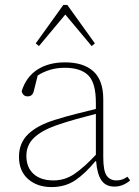

<svg xmlns="http://www.w3.org/2000/svg" viewBox="-20 -746 565 779"><path d="M444 11Q409 11 391.5 -14.5Q374 -40 370 -92H367Q327 -43 286 -15Q245 13 189 13Q131 13 94 -19.5Q57 -52 57 -110Q57 -166 94.5 -202Q132 -238 204 -260Q245 -273 287 -283.5Q329 -294 369 -304V-329Q369 -410 338 -440.5Q307 -471 243 -471Q211 -471 184 -463Q157 -455 133 -440L117 -376Q112 -355 92 -355Q73 -355 68 -376Q86 -434 131.5 -463.5Q177 -493 244 -493Q319 -493 359 -456.5Q399 -420 399 -343V-109Q399 -52 413 -33Q427 -14 452 -14Q466 -14 476.5 -18Q487 -22 497 -29L508 -14Q497 -4 480.5 3.5Q464 11 444 11ZM87 -114Q87 -67 116 -40.5Q145 -14 197 -14Q243 -14 281.5 -40Q320 -66 369 -118V-284Q330 -274 288.5 -262.5Q247 -251 207 -237Q148 -216 117.5 -186.5Q87 -157 87 -114ZM352 -559 245 -687 138 -559 125 -570 237 -726H253L365 -570Z"/></svg>

Font: Source Serif 4 SmText ExtraLight
Style: Regular
Weight: 200
Designer: Frank Grießhammer
Foundry: Adobe
Version: Version 4.005;hotconv 1.1.0;makeotfexe 2.6.0